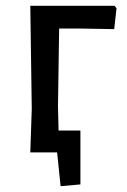

<svg xmlns="http://www.w3.org/2000/svg" viewBox="-20 -523 436 659"><path d="M373 -503 380 -495 372 -423 258 -425H183L179 -159L181 -75H256V110L188 116L176 0H84L89 -150L84 -503Z"/></svg>

Font: Alegreya Sans SC Medium
Style: Regular
Weight: 500
Designer: Juan Pablo del Peral
Foundry: Huerta Tipografica
Version: Version 2.001;PS 002.001;hotconv 1.0.88;makeotf.lib2.5.64775